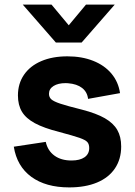

<svg xmlns="http://www.w3.org/2000/svg" viewBox="-20 -800 587 835"><path d="M223 -615 79 -780H204L279 -690L354 -780H479L335 -615ZM40 -162 179 -183Q187.5 -144.5 216.8 -123.2Q246 -102 291 -102Q327.5 -102 347.8 -116.2Q368 -130.5 368 -156Q368 -173 359.8 -182.2Q351.5 -191.5 325.8 -200.5Q300 -209.5 238 -226Q171 -243 132 -264Q93 -285 75.5 -314Q58 -343 58 -385Q58 -436.5 84.5 -475Q111 -513.5 159.5 -534.2Q208 -555 273 -555Q336 -555 385.2 -535.5Q434.5 -516 464.8 -479.8Q495 -443.5 502 -395L363 -370Q359.5 -400 337 -417.5Q314.5 -435 276 -438L265.5 -438.5Q232.5 -438.5 212.8 -426Q193 -413.5 193 -392Q193 -377.5 203 -368.2Q213 -359 242 -349.2Q271 -339.5 337 -323Q399 -307 436 -285.8Q473 -264.5 490 -235Q507 -205.5 507 -163Q507 -108 480 -67.8Q453 -27.5 402 -6.2Q351 15 281 15Q179 15 116.2 -31Q53.5 -77 40 -162Z"/></svg>

Font: Hauora ExtraBold
Style: Regular
Weight: 800
Designer: Wayne Shih
Foundry: WCYS
Version: Version 1.001